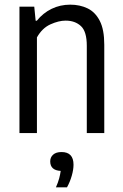

<svg xmlns="http://www.w3.org/2000/svg" viewBox="-20 -571 526 824"><path d="M63.5 0V-542.5H127L133 -482H138Q164.5 -515 201.2 -533Q238 -551 281.5 -551Q323 -551 356 -535Q389 -519 408.2 -481.5Q427.5 -444 427.5 -379V0H352.5V-374.5Q352.5 -436 327.2 -459.2Q302 -482.5 261.5 -482.5Q232 -482.5 196.5 -466.5Q161 -450.5 138.5 -410.5V0ZM220 233Q229.5 211.5 234 194.5Q238.5 177.5 240.5 162.5Q195.5 160 195.5 121.5Q195.5 104 208 92.8Q220.5 81.5 244 81.5Q295.5 81.5 295.5 136Q295.5 157 288 183.2Q280.5 209.5 267.5 233Z"/></svg>

Font: Encode Sans Cnd
Style: Regular
Weight: 400
Width: 3
Designer: Multiple Designers
Foundry: Impallari Type
Version: Version 3.002; ttfautohint (v1.8.3) -l 8 -r 50 -G 200 -x 14 